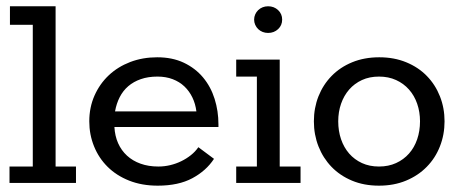

<svg xmlns="http://www.w3.org/2000/svg" viewBox="-20 -583 1464 612"><path d="M10.3 -52.2H84.5V-503.9H11.7V-563H157.2V-52.2H222.2V0H10.3Z M344.7 -178.2Q346.2 -149.9 356.4 -126.7Q366.7 -103.5 384.8 -86.9Q402.8 -70.3 428 -61.3Q453.1 -52.2 484.9 -52.2Q503.9 -52.2 522.5 -56.6Q541 -61 557.6 -69.1Q574.2 -77.1 588.4 -88.4Q602.5 -99.6 612.3 -113.8L662.1 -76.7Q637.2 -38.6 593 -14.9Q548.8 8.8 482.9 8.8Q432.1 8.8 391.6 -7.3Q351.1 -23.4 323 -51.3Q294.9 -79.1 279.8 -116.5Q264.6 -153.8 264.6 -196.3Q264.6 -240.7 281.2 -278.3Q297.9 -315.9 326.7 -343Q355.5 -370.1 395 -385.3Q434.6 -400.4 481 -400.4Q529.3 -400.4 565.9 -383.1Q602.5 -365.7 627.2 -336.2Q651.9 -306.6 664.1 -267.8Q676.3 -229 676.3 -186.5V-178.2ZM606 -228Q603 -252 593.3 -272.2Q583.5 -292.5 567.9 -307.4Q552.2 -322.3 530.5 -330.6Q508.8 -338.9 481.9 -338.9Q452.1 -338.9 429 -330.8Q405.8 -322.8 388.9 -308.3Q372.1 -293.9 361.6 -273.4Q351.1 -252.9 346.7 -228Z M732.9 -52.2H798.8V-338.9H732.9V-393.1H871.6V-52.2H938V0H732.9ZM790 -520.5Q790 -529.3 793.5 -537.1Q796.9 -544.9 803 -550.8Q809.1 -556.6 817.1 -559.8Q825.2 -563 834.5 -563Q853.5 -563 866.5 -550.8Q879.4 -538.6 879.4 -520.5Q879.4 -502.4 866.5 -490.2Q853.5 -478 834.5 -478Q825.2 -478 817.1 -481.2Q809.1 -484.4 803 -490.2Q796.9 -496.1 793.5 -503.9Q790 -511.7 790 -520.5Z M1188 -52.2Q1218.3 -52.2 1242.4 -63.2Q1266.6 -74.2 1283.7 -93.5Q1300.8 -112.8 1309.8 -139.2Q1318.8 -165.5 1318.8 -196.3Q1318.8 -226.1 1309.8 -252.2Q1300.8 -278.3 1283.7 -297.6Q1266.6 -316.9 1242.4 -327.9Q1218.3 -338.9 1188 -338.9Q1157.7 -338.9 1133.8 -327.9Q1109.9 -316.9 1093 -297.6Q1076.2 -278.3 1067.1 -252.2Q1058.1 -226.1 1058.1 -196.3Q1058.1 -165.5 1067.1 -139.2Q1076.2 -112.8 1093 -93.5Q1109.9 -74.2 1133.8 -63.2Q1157.7 -52.2 1188 -52.2ZM1188 8.8Q1140.1 8.8 1101.8 -7.3Q1063.5 -23.4 1036.6 -51.3Q1009.8 -79.1 995.1 -116.5Q980.5 -153.8 980.5 -196.3Q980.5 -238.8 995.1 -275.9Q1009.8 -313 1036.9 -340.8Q1064 -368.7 1102.5 -384.5Q1141.1 -400.4 1189 -400.4Q1236.3 -400.4 1274.9 -384.5Q1313.5 -368.7 1340.6 -340.8Q1367.7 -313 1382.3 -275.9Q1397 -238.8 1397 -196.3Q1397 -153.8 1382.3 -116.5Q1367.7 -79.1 1340.3 -51.3Q1313 -23.4 1274.4 -7.3Q1235.8 8.8 1188 8.8Z"/></svg>

Font: Rokkitt
Style: Regular
Weight: 400
Version: Version 1.2; ttfautohint (v1.5) -l 7 -r 28 -G 50 -x 13 -D la